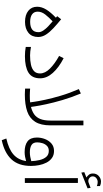

<svg xmlns="http://www.w3.org/2000/svg" viewBox="481 -1376 1154 2156"><g transform="rotate(90 1058.0 -298.0)"><path d="M178.7 -348.6 161.6 -363.3 196.3 -407.7Q250.5 -363.3 295.9 -321.3Q341.3 -279.3 368.4 -237.1Q395.5 -194.8 395.5 -149.4Q395.5 -78.6 348.4 -40.3Q301.3 -2 225.6 -2Q147.5 -2 101.6 -38.6Q55.7 -75.2 55.7 -137.7Q55.7 -189 86.9 -240Q118.2 -291 178.7 -348.6ZM341.3 -153.3Q341.3 -179.7 322.5 -207.5Q303.7 -235.4 275.9 -262Q248 -288.6 219.7 -312Q176.8 -272 143.8 -230.2Q110.8 -188.5 110.8 -144Q110.8 -103.5 140.6 -81.5Q170.4 -59.6 225.1 -59.6Q281.2 -59.6 311.3 -82Q341.3 -104.5 341.3 -153.3Z M603 -58.6Q661.6 -58.6 707.3 -68.8Q752.9 -79.1 778.8 -103.5Q804.7 -127.9 804.7 -170.4Q804.7 -227.1 750.7 -281.5Q696.8 -335.9 607.9 -384.8L633.8 -435.5Q738.8 -381.3 799.1 -313.7Q859.4 -246.1 859.4 -171.9Q859.4 -80.1 795.4 -40.5Q731.4 -1 610.4 -1Q556.2 -1 506.8 -10.3V-68.8Q561 -58.6 603 -58.6Z M1043.9 0Q1027.3 0 1010.3 -1Q993.2 -2 975.1 -2.9V-59.1Q999.5 -57.6 1017.6 -56.6Q1035.6 -55.7 1053.7 -55.7Q1080.1 -55.7 1096.9 -56.6Q1113.8 -57.6 1129.4 -59.6Q1129.4 -59.6 1123 -105Q1116.7 -150.4 1100.3 -227.8Q1084 -305.2 1054.9 -403.1Q1025.9 -501 980.5 -606.4L1029.8 -628.9Q1074.7 -520.5 1104 -420.2Q1133.3 -319.8 1150.1 -240.7Q1167 -161.6 1173.8 -115.2Q1180.7 -68.8 1180.7 -68.8Q1229.5 -81.1 1263.7 -105Q1297.9 -128.9 1315.9 -173.1Q1334 -217.3 1334 -290V-657.7H1387.7V-288.6Q1387.7 -179.2 1347.7 -116Q1307.6 -52.7 1230.7 -26.4Q1153.8 0 1043.9 0Z M1843.3 -68.8Q1843.3 71.8 1768.8 150.9Q1694.3 230 1554.2 259.3L1535.2 208Q1653.8 181.2 1714.6 127.9Q1775.4 74.7 1788.6 -14.2Q1766.1 -7.3 1739.7 -2.4Q1713.4 2.4 1688 2.4Q1609.9 2.4 1567.1 -30.3Q1524.4 -63 1524.4 -135.3Q1524.4 -182.1 1541.5 -226.3Q1558.6 -270.5 1592 -299.1Q1625.5 -327.6 1674.8 -327.6Q1721.7 -327.6 1753.9 -304.4Q1786.1 -281.2 1805.9 -243.2Q1825.7 -205.1 1834.5 -159.4Q1843.3 -113.8 1843.3 -68.8ZM1690.4 -56.2Q1715.3 -56.2 1740.7 -60.8Q1766.1 -65.4 1789.6 -72.3Q1787.6 -121.6 1776.9 -166.7Q1766.1 -211.9 1741.5 -240.5Q1716.8 -269 1673.8 -269Q1638.7 -269 1617.7 -248Q1596.7 -227.1 1587.6 -196.8Q1578.6 -166.5 1578.6 -138.2Q1578.6 -93.3 1608.6 -74.7Q1638.7 -56.2 1690.4 -56.2Z M1973.1 -691.4Q1955.1 -702.6 1941.7 -719.7Q1928.2 -736.8 1928.2 -764.6Q1928.2 -804.7 1956.3 -829.8Q1984.4 -855 2019 -855Q2044.9 -855 2069.3 -843.8L2069.8 -808.6Q2057.6 -814 2046.1 -815.9Q2034.7 -817.9 2023.4 -817.9Q1999.5 -817.9 1980 -802.2Q1960.4 -786.6 1960.4 -761.2Q1960.4 -740.2 1978.8 -725.1Q1997.1 -710 2020.5 -713.4Q2022.9 -713.4 2025.4 -714.4Q2027.8 -715.3 2029.8 -715.8L2089.8 -738.3L2094.7 -704.1L1918 -634.3L1913.1 -667.5ZM2034.2 -595.7V0H1980.5V-595.7Z"/></g></svg>

Font: Vazirmatn FD ExtraLight
Style: Regular
Weight: 200
Designer: Saber Rastikerdar
Foundry: Saber Rastikerdar
Version: Version 33.003